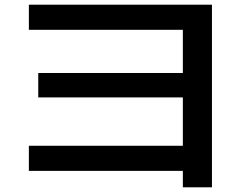

<svg xmlns="http://www.w3.org/2000/svg" viewBox="-20 -749 1040 818"><path d="M759 -21H103V-128H759V-334H143V-438H759V-622H103V-729H883V49H759Z"/></svg>

Font: Enso SemiBold
Style: Regular
Weight: 600
Designer: Coji Morishita
Foundry: UNDERFOREST DESIGN
Version: Version 1.000